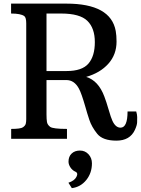

<svg xmlns="http://www.w3.org/2000/svg" viewBox="-20 -752 763 1040"><path d="M40 0ZM632.8 -60.5Q670.9 -60.5 670.9 -148.4H717.8Q723.1 -130.9 723.1 -117.7Q723.1 -104.5 722.7 -89.1Q722.2 -73.7 710.9 -48.8Q684.1 9.8 610.4 9.8Q536.6 9.8 506.6 -27.3Q476.6 -64.5 463.9 -102.8Q451.2 -141.1 443.4 -169.9Q420.9 -248.5 407.2 -272.5Q382.3 -318.4 339.4 -318.4H231.9V-131.3Q231.9 -106.4 234.4 -91.3Q236.8 -76.2 251.7 -64.9Q266.6 -53.7 342.8 -53.7V0H40.5V-53.7Q91.8 -53.7 104.5 -62.7Q117.2 -71.8 119.6 -82Q122.1 -92.3 122.1 -106.9V-625.5Q122.1 -657.2 111.3 -665Q91.8 -678.7 40 -678.7V-732.4H339.8Q580.1 -732.4 606.9 -584Q611.3 -559.6 611.3 -526.9Q611.3 -456.5 567.1 -407Q522.9 -357.4 446.8 -335.4Q512.7 -315.4 544.9 -230Q555.7 -202.1 568.4 -158.2Q581.1 -114.3 588.9 -97.7Q606 -60.5 632.8 -60.5ZM340.8 -367.2Q424.3 -367.2 459 -407.5Q493.7 -447.8 493.7 -523.7Q493.7 -599.6 453.1 -639.2Q412.6 -678.7 311 -678.7H231.9V-367.2ZM351.1 123.5Q351.1 95.7 368.2 79.6Q385.3 63.5 413.1 63.5Q440.9 63.5 459.5 83.7Q478 104 478 132.8Q478 185.1 447.3 223.1Q416.5 261.2 369.1 267.1L350.6 237.8Q383.3 227.1 394 206.1Q404.8 185.1 388.4 178Q372.1 170.9 361.6 155Q351.1 139.2 351.1 123.5Z"/></svg>

Font: Arbutus Slab
Style: Regular
Weight: 400
Designer: Karolina Lach
Foundry: Karolina Lach
Version: Version 1.001; ttfautohint (v0.92) -l 10 -r 16 -G 200 -x 7 -